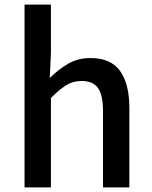

<svg xmlns="http://www.w3.org/2000/svg" viewBox="-20 -817 661 837"><path d="M87 0V-797H202V-586L197 -477Q233 -513 276 -538.5Q319 -564 375 -564Q463 -564 503.5 -507.5Q544 -451 544 -346V0H429V-332Q429 -403 407 -433.5Q385 -464 336 -464Q298 -464 268.5 -445.5Q239 -427 202 -390V0Z"/></svg>

Font: Noto Sans KR Medium
Style: Regular
Weight: 500
Designer: Ryoko NISHIZUKA  (kana, bopomofo & ideographs); Paul D. Hunt (Latin, Greek & Cyrillic); Sandoll Communications , Soo-you
Foundry: Adobe
Version: Version 2.004-H2;hotconv 1.0.118;makeotfexe 2.5.65603